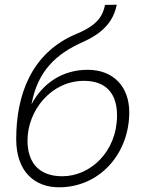

<svg xmlns="http://www.w3.org/2000/svg" viewBox="-20 -781 619 817"><path d="M231 16C405 16 530 -128 530 -303C530 -412 463 -484 353 -484C245 -484 161 -426 114 -337C140 -480 220 -552 332 -602C429 -645 464 -699 477 -761L427 -760C417 -712 394 -674 308 -638C109 -556 49 -371 49 -189C49 -49 129 16 231 16ZM245 -31C144 -31 97 -91 97 -183C97 -311 198 -437 337 -437C435 -437 478 -379 478 -290C478 -136 365 -31 245 -31Z"/></svg>

Font: Geist ExtraLight
Style: Italic
Weight: 200
Italic angle: -12°
Designer: Basement.studio, Andrés Briganti, Mateo Zaragoza
Foundry: Basement.studio, Vercel, Andrés Briganti, Guido Ferreyra, Mateo Zaragoza
Version: Version 1.500